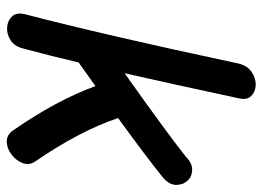

<svg xmlns="http://www.w3.org/2000/svg" viewBox="-122 -634 757 553"><g transform="rotate(90 256.5 -357.5)"><path d="M356 -16Q369 2 388.5 1.5Q408 1 425.5 -12.5Q443 -26 450 -45Q457 -64 444 -82Q357 -209 320 -319Q430 -399 491 -448Q512 -466 512.5 -485.5Q513 -505 501 -518.5Q489 -532 469.5 -532.5Q450 -533 431 -514Q363 -460 191 -338Q221 -470 263 -666Q269 -690 256.5 -702.5Q244 -715 224.5 -715.5Q205 -716 187 -703.5Q169 -691 163 -666Q81 -281 21 -51Q15 -27 27 -14Q39 -1 58.5 0.5Q78 2 96 -9.5Q114 -21 120 -47Q142 -128 160 -206Q162 -207 165 -209L228 -254Q268 -143 356 -16Z"/></g></svg>

Font: Balsamiq Sans
Style: Italic
Weight: 400
Italic angle: -12°
Designer: Michael Angeles
Foundry: Balsamiq SRL
Version: Version 1.020; ttfautohint (v1.8.4.7-5d5b);gftools[0.9.26]